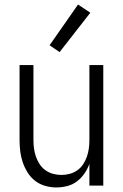

<svg xmlns="http://www.w3.org/2000/svg" viewBox="-20 -816 540 844"><path d="M227 8Q203 8 178.5 1Q154 -6 134.5 -21Q115 -36 101.5 -57.5Q88 -79 80 -102.5Q72 -126 69 -150.5Q66 -175 66 -200V-530H127V-200Q127 -181 129.5 -163Q132 -145 138 -127.5Q144 -110 154.5 -94Q165 -78 180 -67.5Q195 -57 213 -52Q231 -47 250 -47Q269 -47 287 -52Q305 -57 320 -67.5Q335 -78 345.5 -94Q356 -110 362 -127.5Q368 -145 370.5 -163Q373 -181 373 -200V-530H434V0H373V-96Q365 -73 351 -53Q337 -33 318 -18.5Q299 -4 275 2Q251 8 227 8ZM242 -587 198 -617 323 -796 377 -760Z"/></svg>

Font: Iosevka Term Light
Style: Regular
Weight: 300
Monospace: yes
Designer: Belleve Invis
Foundry: Belleve Invis
Version: Version 9.0.1; ttfautohint (v1.8.3)